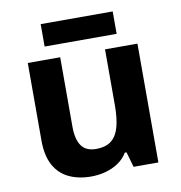

<svg xmlns="http://www.w3.org/2000/svg" viewBox="-81 -784 818 869"><g transform="rotate(-10 328.5 -349.5)"><path d="M579 -546V0H465L445 -70H437Q420 -42 393.5 -24.5Q367 -7 335 1.5Q303 10 269 10Q211 10 167 -11Q123 -32 99 -76Q75 -120 75 -190V-546H224V-227Q224 -169 245 -139Q266 -109 312 -109Q358 -109 383.5 -130Q409 -151 419.5 -191Q430 -231 430 -289V-546ZM494 -709V-606H163V-709Z"/></g></svg>

Font: Noto Sans Gujarati
Style: Regular
Weight: 400
Designer: Jelle Bosma - Monotype Design Team, Universal Thirst
Foundry: Monotype Imaging Inc.
Version: Version 2.102